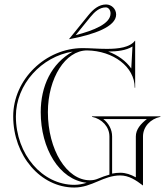

<svg xmlns="http://www.w3.org/2000/svg" viewBox="-20 -820 750 858"><path d="M290 -645C399.9 -665.5 499 -700.5 499 -755C499 -779.8 478.8 -800 454 -800C422.1 -800 396.8 -779 374.7 -751.7L289 -646ZM318.1 -662.9 384 -744.1C403.5 -768.1 425.2 -787 453 -787C464.6 -787 474 -774.9 474 -760C474 -713.6 399.2 -684 318.1 -662.9ZM369 -594.7C485.5 -593 582 -521.8 582 -428H584V-638H583C560 -608 509.8 -601.6 457.5 -601.6C438.1 -601.6 418.3 -602.4 399.3 -603.4C381.5 -604.3 364.4 -605 349 -605C184.5 -605 39 -465.6 39 -300C39 -124.5 161.3 18 312 18C351.5 18 384.5 4.3 417 -9.5C448.7 -23 480.2 -36 517 -36C555.5 -36 586.4 -15.7 619 9V-210C619 -253.2 651.8 -288.7 697 -298V-300H391V-298C436.2 -288.7 469 -253.2 469 -210V-39.6C451 -34.5 436 -29.3 418.8 -21.9C406.5 -16.6 395.1 -14.4 381.8 -14.4C278.1 -14.4 194 -150.8 194 -319C194 -471.2 272.4 -594.7 369 -594.7ZM481 -44.2V-210C481 -241.8 465.1 -269.7 441.6 -288H636.4C608.6 -266.4 587 -241.6 587 -210V-27.6C564.1 -40.1 542.7 -48 517 -48C504.5 -48 492.5 -46.6 481 -44.2ZM305 -589.5C209.2 -536.1 162 -434.6 162 -319C162 -156.1 244.5 -17 367.2 -3.2C349.6 2.3 331.3 6 312 6C169.5 6 51 -129.5 51 -300C51 -443.5 165.8 -567.4 305 -589.5ZM463.6 -589.6C503.9 -590 543.2 -594.3 572 -612.2L566.6 -513.8C543.2 -547.5 506.8 -573.7 463.6 -589.6Z"/></svg>

Font: Sortefax
Style: Medium
Weight: 500
Designer: gluk
Foundry: gluk
Version: Version 0.261